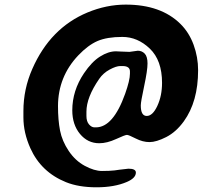

<svg xmlns="http://www.w3.org/2000/svg" viewBox="-20 -694 897 821"><path d="M503.9 -411.6H494.1Q477.1 -411.6 449.2 -396.7Q421.4 -381.8 404.3 -356.9Q349.6 -277.8 349.6 -216.3V-198.2Q349.6 -174.8 360.6 -162.1Q371.6 -149.4 383.8 -149.4H390.1Q463.9 -149.4 515.1 -293Q535.6 -350.6 535.6 -378.9V-388.7Q535.6 -411.6 503.9 -411.6ZM827.1 -393.6Q827.1 -259.8 766.1 -175.3Q732.9 -129.4 690.7 -107.9Q648.4 -86.4 619.4 -86.4Q590.3 -86.4 560.3 -101.8Q530.3 -117.2 522.7 -117.2Q515.1 -117.2 476.3 -99.4Q437.5 -81.5 404.3 -81.5Q355 -81.5 322 -121.3Q289.1 -161.1 289.1 -222.2Q289.1 -306.2 338.9 -380.4Q372.1 -429.7 407.7 -452.1Q443.4 -474.6 475.6 -474.6L496.1 -473.6Q525.9 -472.2 533.7 -472.2L569.3 -477.1Q586.9 -477.1 598.9 -464.6Q610.8 -452.1 610.8 -422.6Q610.8 -393.1 596.4 -325.7Q582 -258.3 582 -243.2Q582 -198.2 607.4 -198.2Q632.8 -198.2 652.8 -241.2Q672.9 -284.2 672.9 -339.8Q672.9 -436 620.6 -486.1Q568.4 -536.1 503.2 -536.1Q438 -536.1 397 -518.6Q356.4 -501 314.5 -457Q228.5 -366.2 228 -240.7Q228 -180.2 236.8 -135.5Q245.6 -90.8 273.7 -48.8Q301.8 -6.8 342.5 15.1Q383.3 37.1 416 37.1Q448.7 37.1 469.7 34.7L490.7 31.7Q523.9 27.3 529.3 27.3Q561 27.3 561 43.9Q561 67.4 522.5 84Q469.2 106.9 392.8 106.9Q316.4 106.9 262.2 85Q155.8 42 109.9 -60.1Q80.1 -126.5 80.1 -191.9V-219.2Q80.1 -313 118.2 -399.4Q194.8 -574.2 354 -640.6Q435.1 -674.3 517.6 -674.3Q668 -674.3 751.5 -591.8Q788.6 -555.2 807.9 -502.4Q827.1 -449.7 827.1 -393.6Z"/></svg>

Font: Averia Sans Libre
Style: Bold Italic
Weight: 700
Italic angle: -6.90001°
Version: Version 1.002